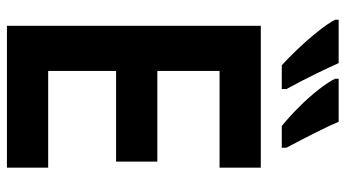

<svg xmlns="http://www.w3.org/2000/svg" viewBox="-236 -736 973 540"><g transform="rotate(90 250.0 -466.5)"><path d="M53 0V-714H452V-598H180V-423H435V-307H180V-116H452V0ZM335 -773Q309 -794 281.5 -821.5Q254 -849 232.5 -876.5Q211 -904 202 -923V-933H323Q332 -911 352 -871Q372 -831 396 -786V-773ZM164 -773Q144 -791 117 -819.5Q90 -848 67.5 -876.5Q45 -905 36 -923V-933H158Q170 -906 188 -869Q206 -832 231 -786V-773Z"/></g></svg>

Font: Noto Sans Mono ExtraCondensed
Style: Bold
Weight: 700
Width: 2
Designer: Monotype Design Team
Foundry: Monotype Imaging Inc.
Version: Version 2.014